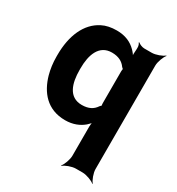

<svg xmlns="http://www.w3.org/2000/svg" viewBox="-185 -670 935 1015"><g transform="rotate(30 282.0 -162.5)"><path d="M380 -455 384 -456C381 -466 368 -482 358 -492C330 -520 293 -538 240 -538C206 -538 176 -532 151 -519C72 -479 32 -387 32 -269V-259C32 -220 37 -185 46 -152C71 -64 128 10 239 10C287 10 324 -6 351 -29C360 -37 373 -50 377 -59L373 -60C369 -52 367 -36 367 -24V153C367 177 353 214 341 227L343 229C356 217 393 203 417 203H458C482 203 519 217 532 229L534 227C522 214 508 177 508 153V-478C508 -502 522 -539 534 -552L532 -554C519 -542 482 -528 458 -528H412C400 -528 380 -536 374 -543L371 -540C389 -522 372 -481 380 -455ZM276 -424C317 -424 343 -409 360 -385C362 -383 370 -375 371 -376L369 -379C368 -378 367 -364 367 -361V-168C367 -166 368 -152 369 -151L371 -155C370 -156 362 -147 360 -145C343 -119 317 -104 275 -104C195 -104 173 -178 173 -259V-269C173 -349 197 -424 276 -424Z"/></g></svg>

Font: Asimov
Style: Edge
Weight: 500
Designer: Google
Version: Version 2.000980: 2014